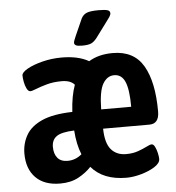

<svg xmlns="http://www.w3.org/2000/svg" viewBox="-52 -767 754 822"><g transform="rotate(-5 325.0 -355.5)"><path d="M174 7Q106 7 69 -30.5Q32 -68 32 -134Q32 -177 52.5 -213Q73 -249 121 -270.5Q169 -292 252 -294Q256 -363 273 -409Q256 -429 218 -429Q182 -429 153.5 -421Q125 -413 106.5 -405.5Q88 -398 81 -398Q72 -398 65.5 -411Q59 -424 56 -440.5Q53 -457 53 -468Q53 -481 78.5 -495.5Q104 -510 144 -520Q184 -530 226 -530Q298 -530 343 -504Q385 -530 446 -530Q537 -530 577.5 -460.5Q618 -391 618 -264Q618 -211 576 -211H377Q378 -149 401.5 -121.5Q425 -94 466 -94Q495 -94 517.5 -102Q540 -110 555.5 -118Q571 -126 578 -126Q586 -126 592 -114Q598 -102 601.5 -86.5Q605 -71 605 -61Q605 -43 580.5 -27.5Q556 -12 522 -2.5Q488 7 459 7Q359 7 308 -53Q286 -29 253 -11Q220 7 174 7ZM376 -294H505Q505 -368 490.5 -401.5Q476 -435 444 -435Q414 -435 395.5 -404Q377 -373 376 -294ZM214 -87Q248 -87 275 -110Q257 -154 253 -214Q198 -212 177 -197Q156 -182 156 -152Q156 -122 170.5 -104.5Q185 -87 214 -87ZM319 -573Q299 -573 292 -577Q285 -581 285 -588Q285 -595 295 -617L327 -689Q335 -705 350.5 -711.5Q366 -718 402 -718Q429 -718 440 -714.5Q451 -711 451 -701Q451 -694 445 -685Q439 -676 429 -663L383 -601Q370 -584 357 -578.5Q344 -573 319 -573Z"/></g></svg>

Font: Asap Condensed SemiBold
Style: Regular
Weight: 600
Width: 3
Designer: Pablo Cosgaya
Foundry: Omnibus-Type
Version: Version 3.001; ttfautohint (v1.8.4.7-5d5b)